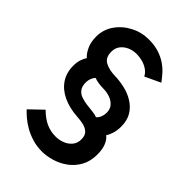

<svg xmlns="http://www.w3.org/2000/svg" viewBox="-235 -811 995 995"><g transform="rotate(45 262.0 -313.5)"><path d="M443 -208Q461 -194 471.5 -168.5Q482 -143 482 -105Q482 -54 461.5 -17.5Q441 19 408.5 42.5Q376 66 338.5 77Q301 88 267 88Q229 88 196.5 78Q164 68 137.5 53Q111 38 90.5 20.5Q70 3 57 -11L128 -79Q161 -46 193.5 -31.5Q226 -17 262 -17Q289 -17 313 -26.5Q337 -36 352.5 -55Q368 -74 368 -101Q368 -130 353 -144Q338 -158 315.5 -163Q293 -168 271 -169Q209 -173 163.5 -194.5Q118 -216 93 -253Q68 -290 68 -341Q68 -369 75 -388.5Q82 -408 90 -419Q73 -433 59 -462.5Q45 -492 45 -532Q45 -583 73.5 -624.5Q102 -666 149 -690.5Q196 -715 250 -715Q291 -715 323.5 -704.5Q356 -694 380.5 -677Q405 -660 422.5 -640Q440 -620 453 -602L368 -562Q358 -581 340.5 -593Q323 -605 301.5 -611Q280 -617 257 -617Q230 -617 207 -606.5Q184 -596 170 -577.5Q156 -559 156 -533Q156 -489 185.5 -473.5Q215 -458 257 -457Q294 -456 331 -447.5Q368 -439 399 -419.5Q430 -400 448.5 -369.5Q467 -339 467 -293Q467 -265 459.5 -242Q452 -219 443 -208ZM175 -327Q175 -298 187 -282Q199 -266 218.5 -259Q238 -252 260.5 -249Q283 -246 304 -244Q325 -242 340 -236Q351 -245 357 -260Q363 -275 363 -291Q363 -320 346.5 -337Q330 -354 307 -361Q284 -368 261 -368Q242 -368 224 -371Q206 -374 195 -379Q186 -370 180.5 -356Q175 -342 175 -327Z"/></g></svg>

Font: Raleway Thin SemiBold
Style: Regular
Weight: 600
Version: Version 4.026